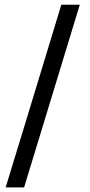

<svg xmlns="http://www.w3.org/2000/svg" viewBox="-20 -731 379 812"><path d="M82 61.5Q62.5 61.5 3.9 61.5Q63.5 -131.8 239.3 -710.9Q258.8 -710.9 317.4 -710.9Q258.8 -517.6 82 61.5Z"/></svg>

Font: Noto Sans Hebrew DECATHLON 
Style: Regular
Weight: 400
Designer: Monotype Design team
Version: Version 1.03 uh